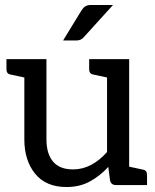

<svg xmlns="http://www.w3.org/2000/svg" viewBox="-20 -745 625 773"><path d="M248 8Q165 8 121.5 -45.5Q78 -99 78 -184V-433L22 -445Q6 -448 6 -466V-507H167V-184Q167 -126 193.5 -94.5Q220 -63 274 -63Q313 -63 347.5 -81.5Q382 -100 411 -133V-433L355 -445Q339 -448 339 -466V-507H500V-74L556 -62Q572 -59 572 -41V0H447Q427 0 423 -19L416 -73Q383 -37 342 -14.5Q301 8 248 8ZM234 -582 308 -703Q315 -714 323.5 -719.5Q332 -725 348 -725H435L318 -596Q307 -582 287 -582Z"/></svg>

Font: Aleo
Style: Regular
Weight: 400
Designer: Alessio Laiso
Foundry: Alessio Laiso
Version: Version 2.001; ttfautohint (v1.8.4.7-5d5b);gftools[0.9.29]